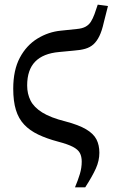

<svg xmlns="http://www.w3.org/2000/svg" viewBox="-20 -602 492 827"><path d="M303 205Q316 174 324 147.5Q332 121 332 94Q332 72 324 57Q316 42 294 30.5Q272 19 230 8Q181 -5 144.5 -22.5Q108 -40 84 -65.5Q60 -91 48.5 -128.5Q37 -166 37 -220Q37 -300 65.5 -353.5Q94 -407 141.5 -436Q189 -465 243 -470L310 -477Q334 -479 348.5 -487Q363 -495 371.5 -508.5Q380 -522 387 -541L401 -582L445 -576L427 -505Q419 -469 408 -446.5Q397 -424 382.5 -411Q368 -398 347.5 -392Q327 -386 298 -384L235 -378Q166 -372 131.5 -336.5Q97 -301 97 -234Q97 -198 111.5 -169Q126 -140 162 -117.5Q198 -95 262 -79Q319 -64 351 -45Q383 -26 395.5 -1.5Q408 23 408 56Q408 90 393 123.5Q378 157 347 205Z"/></svg>

Font: Source Serif 4 Medium
Style: Regular
Weight: 500
Designer: Frank Grießhammer
Foundry: Adobe Systems Incorporated
Version: Version 4.004;hotconv 1.0.116;makeotfexe 2.5.65601